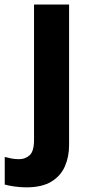

<svg xmlns="http://www.w3.org/2000/svg" viewBox="-73 -566 391 826"><path d="M40.3 240Q16.5 240 -9.2 236.5Q-34.9 233 -52.6 228V109.4Q-36.9 113.4 -22.5 116.1Q-8 118.8 9.2 118.8Q35.7 118.8 54.5 101.9Q73.4 85 73.4 35.4V-546.4H224.2V58.6Q224.2 108.6 206.1 149.8Q188 191 147.7 215.5Q107.3 240 40.3 240Z"/></svg>

Font: Noto Sans Khmer UI
Style: Regular
Weight: 400
Designer: Danh Hong and the Monotype Design Team
Foundry: Monotype Imaging Inc.
Version: Version 2.002